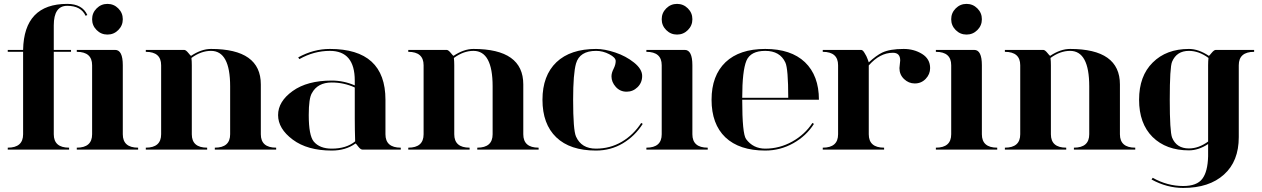

<svg xmlns="http://www.w3.org/2000/svg" viewBox="-20 -762 6428 978"><path d="M97.7 -507.8Q102.1 -742.2 322.3 -742.2Q399.4 -742.2 424.8 -685.5L416 -681.6Q392.6 -732.4 322.3 -732.4Q253.9 -732.4 253.9 -632.8V-507.8H341.8V-498H253.9V-78.1Q253.9 -9.8 332 -9.8V0H19.5V-9.8Q97.7 -9.8 97.7 -78.1V-498H19.5V-507.8Z M371.1 -507.8H566.4Q605.5 -507.8 605.5 -429.7V-78.1Q605.5 -9.8 683.6 -9.8V0H371.1V-9.8Q449.2 -9.8 449.2 -78.1V-429.7Q449.2 -498 371.1 -498ZM472.2 -608.9Q449.2 -631.8 449.2 -664.1Q449.2 -696.3 472.2 -719.2Q495.1 -742.2 527.3 -742.2Q559.6 -742.2 582.5 -719.2Q605.5 -696.3 605.5 -664.1Q605.5 -631.8 582.5 -608.9Q559.6 -585.9 527.3 -585.9Q495.1 -585.9 472.2 -608.9Z M957 -429.7V-78.1Q957 -9.8 1035.2 -9.8V0H722.7V-9.8Q800.8 -9.8 800.8 -78.1V-429.7Q800.8 -498 722.7 -498V-507.8H918Q926.8 -507.8 939 -492.7Q951.2 -477.5 953.1 -477.5Q1005.9 -512.7 1054.7 -512.7Q1308.6 -512.7 1308.6 -332V-78.1Q1308.6 -9.8 1386.7 -9.8V0H1074.2V-9.8Q1152.3 -9.8 1152.3 -78.1V-322.3Q1152.3 -502.9 1054.7 -502.9Q1003.9 -502.9 955.1 -466.8Q957 -449.2 957 -429.7Z M2021.5 0H1826.2Q1816.4 0 1804.7 -15.6Q1793 -31.2 1791 -31.2Q1741.2 4.9 1669.9 4.9Q1545.9 4.9 1471.2 -50.8Q1396.5 -106.4 1396.5 -175.8Q1396.5 -245.1 1470.7 -298.3Q1544.9 -351.6 1669.9 -351.6Q1730.5 -351.6 1787.1 -327.1V-351.6Q1787.1 -502.9 1660.2 -502.9Q1579.1 -502.9 1504.9 -460.9L1499 -469.7Q1577.1 -512.7 1660.2 -512.7Q1943.4 -512.7 1943.4 -253.9V-78.1Q1943.4 -9.8 2021.5 -9.8ZM1787.1 -316.4Q1731.4 -341.8 1669.9 -341.8Q1597.7 -341.8 1568.4 -287.1Q1552.7 -260.7 1552.7 -175.8Q1552.7 -72.3 1578.1 -41Q1608.4 -4.9 1669.9 -4.9Q1744.1 -4.9 1789.1 -42Q1787.1 -102.5 1787.1 -158.2Z M2293.9 -429.7V-78.1Q2293.9 -9.8 2372.1 -9.8V0H2059.6V-9.8Q2137.7 -9.8 2137.7 -78.1V-429.7Q2137.7 -498 2059.6 -498V-507.8H2254.9Q2263.7 -507.8 2275.9 -492.7Q2288.1 -477.5 2290 -477.5Q2342.8 -512.7 2391.6 -512.7Q2645.5 -512.7 2645.5 -332V-78.1Q2645.5 -9.8 2723.6 -9.8V0H2411.1V-9.8Q2489.3 -9.8 2489.3 -78.1V-322.3Q2489.3 -502.9 2391.6 -502.9Q2340.8 -502.9 2292 -466.8Q2293.9 -449.2 2293.9 -429.7Z M3015.6 4.9Q2883.8 4.9 2813.5 -62.5Q2743.2 -129.9 2743.2 -253.9Q2743.2 -377 2814.5 -445.3Q2885.7 -512.7 3016.6 -512.7Q3059.6 -512.7 3113.8 -494.6Q3168 -476.6 3209.5 -443.4Q3251 -410.2 3251 -375Q3251 -340.8 3227.5 -317.9Q3204.1 -294.9 3171.9 -294.9Q3138.7 -294.9 3116.7 -319.3Q3094.7 -343.8 3094.7 -373Q3094.7 -390.6 3105.5 -411.6Q3116.2 -432.6 3116.2 -451.2Q3116.2 -468.8 3083.5 -485.8Q3050.8 -502.9 3016.6 -502.9Q2932.6 -502.9 2914.1 -438.5Q2899.4 -386.7 2899.4 -253.9Q2899.4 -98.6 2914.1 -66.4Q2941.4 -4.9 3015.6 -4.9Q3087.9 -4.9 3147.5 -40Q3207 -75.2 3246.1 -135.7L3253.9 -130.9Q3213.9 -68.4 3152.3 -31.7Q3090.8 4.9 3015.6 4.9Z M3272.5 -507.8H3467.8Q3506.8 -507.8 3506.8 -429.7V-78.1Q3506.8 -9.8 3585 -9.8V0H3272.5V-9.8Q3350.6 -9.8 3350.6 -78.1V-429.7Q3350.6 -498 3272.5 -498ZM3373.5 -608.9Q3350.6 -631.8 3350.6 -664.1Q3350.6 -696.3 3373.5 -719.2Q3396.5 -742.2 3428.7 -742.2Q3460.9 -742.2 3483.9 -719.2Q3506.8 -696.3 3506.8 -664.1Q3506.8 -631.8 3483.9 -608.9Q3460.9 -585.9 3428.7 -585.9Q3396.5 -585.9 3373.5 -608.9Z M3760.7 -263.7H3995.1Q3995.1 -412.1 3980.5 -443.4Q3953.1 -502.9 3877.9 -502.9Q3803.7 -502.9 3782.2 -453.1Q3760.7 -401.4 3760.7 -263.7ZM3877.9 4.9Q3746.1 4.9 3674.8 -62.5Q3604.5 -129.9 3604.5 -253.9Q3604.5 -377 3675.8 -445.3Q3747.1 -512.7 3877.9 -512.7Q4008.8 -512.7 4080.1 -445.3Q4151.4 -377 4151.4 -253.9H3760.7Q3760.7 -81.1 3780.3 -53.7Q3816.4 -4.9 3877.9 -4.9Q3951.2 -4.9 4015.6 -41Q4080.1 -77.1 4118.2 -135.7L4126 -130.9Q4086.9 -69.3 4020.5 -32.2Q3954.1 4.9 3877.9 4.9Z M4717.8 -415Q4717.8 -383.8 4695.3 -360.4Q4672.9 -336.9 4639.6 -336.9Q4608.4 -336.9 4585 -359.4Q4561.5 -381.8 4561.5 -415Q4561.5 -415 4565.4 -454.1Q4565.4 -493.2 4528.3 -493.2Q4461.9 -493.2 4405.3 -428.7V-78.1Q4405.3 -9.8 4483.4 -9.8V0H4170.9V-9.8Q4249 -9.8 4249 -78.1V-429.7Q4249 -498 4170.9 -498V-507.8H4366.2Q4375 -507.8 4383.8 -492.2Q4394.5 -475.6 4399.4 -460.9L4405.3 -444.3Q4443.4 -479.5 4473.6 -494.1Q4512.7 -512.7 4583 -512.7Q4635.7 -512.7 4676.8 -487.3Q4717.8 -461.9 4717.8 -415Z M4747.1 -507.8H4942.4Q4981.4 -507.8 4981.4 -429.7V-78.1Q4981.4 -9.8 5059.6 -9.8V0H4747.1V-9.8Q4825.2 -9.8 4825.2 -78.1V-429.7Q4825.2 -498 4747.1 -498ZM4848.1 -608.9Q4825.2 -631.8 4825.2 -664.1Q4825.2 -696.3 4848.1 -719.2Q4871.1 -742.2 4903.3 -742.2Q4935.5 -742.2 4958.5 -719.2Q4981.4 -696.3 4981.4 -664.1Q4981.4 -631.8 4958.5 -608.9Q4935.5 -585.9 4903.3 -585.9Q4871.1 -585.9 4848.1 -608.9Z M5333 -429.7V-78.1Q5333 -9.8 5411.1 -9.8V0H5098.6V-9.8Q5176.8 -9.8 5176.8 -78.1V-429.7Q5176.8 -498 5098.6 -498V-507.8H5293.9Q5302.7 -507.8 5314.9 -492.7Q5327.1 -477.5 5329.1 -477.5Q5381.8 -512.7 5430.7 -512.7Q5684.6 -512.7 5684.6 -332V-78.1Q5684.6 -9.8 5762.7 -9.8V0H5450.2V-9.8Q5528.3 -9.8 5528.3 -78.1V-322.3Q5528.3 -502.9 5430.7 -502.9Q5379.9 -502.9 5331.1 -466.8Q5333 -449.2 5333 -429.7Z M5938.5 -253.9Q5938.5 -92.8 5950.2 -61.5Q5972.7 -5.9 6036.1 -5.9Q6085.9 -5.9 6133.8 -41V-429.7Q6133.8 -449.2 6135.7 -466.8Q6086.9 -502.9 6036.1 -502.9Q5973.6 -502.9 5950.2 -447.3Q5938.5 -419.9 5938.5 -253.9ZM6133.8 -28.3Q6085 3.9 6036.1 3.9Q5919.9 3.9 5850.6 -64.5Q5782.2 -132.8 5782.2 -253.9Q5782.2 -375 5851.6 -443.4Q5920.9 -512.7 6036.1 -512.7Q6085 -512.7 6137.7 -477.5Q6139.6 -477.5 6151.4 -492.2Q6164.1 -507.8 6172.9 -507.8H6368.2V-498Q6290 -498 6290 -429.7V-63.5Q6290 59.6 6214.8 127Q6139.6 195.3 6006.8 195.3Q5923.8 195.3 5845.7 152.3L5851.6 143.6Q5925.8 185.5 6006.8 185.5Q6077.1 185.5 6104.5 148.4Q6131.8 112.3 6133.8 34.2Z"/></svg>

Font: spinwerad
Style: Bold
Weight: 700
Width: 7
Version: Version 0.3